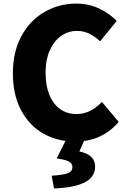

<svg xmlns="http://www.w3.org/2000/svg" viewBox="-20 -778 707 1074"><path d="M52 -368Q52 -489 100.5 -577.5Q149 -666 230.5 -712Q312 -758 407 -758Q475 -758 533 -731Q591 -704 633 -661L540 -547Q510 -575 479 -590Q448 -605 410 -605Q361 -605 321 -576.5Q281 -548 258 -495.5Q235 -443 235 -374Q235 -263 282 -201.5Q329 -140 408 -140Q486 -140 550 -208L644 -96Q549 14 401 14Q303 14 224 -30Q145 -74 98.5 -160.5Q52 -247 52 -368ZM360 191Q385 181 385 155Q385 139 368 127Q351 116 297 108L354 -5H457L424 69Q469 79 490.5 99.5Q512 120 512 155Q512 268 282 276L269 205Q337 200 360 191Z"/></svg>

Font: Merged Yaku Han JP Black
Style: Regular
Weight: 900
Designer: Ryoko NISHIZUKA 西塚涼子 (kana, bopomofo & ideographs); Paul D. Hunt (Latin, Greek & Cyrillic); Sandoll Communications 산돌커뮤니
Foundry: Adobe
Version: Version 2.004